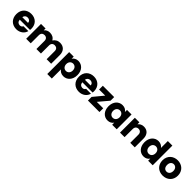

<svg xmlns="http://www.w3.org/2000/svg" viewBox="514 -2790 5106 5106"><g transform="rotate(45 3067.5 -237.0)"><path d="M308 -429Q266 -429 236.5 -404.5Q207 -380 199 -333H413Q413 -379 382 -404Q351 -429 308 -429ZM575 -185Q565 -144 542 -109Q519 -74 484.5 -48Q450 -22 406 -7Q362 8 310 8Q248 8 196.5 -12Q145 -32 107.5 -69Q70 -106 49 -159.5Q28 -213 28 -279Q28 -345 48.5 -398.5Q69 -452 106.5 -489Q144 -526 196 -546Q248 -566 310 -566Q371 -566 422 -546.5Q473 -527 510 -491Q547 -455 567.5 -403.5Q588 -352 588 -288Q588 -263 585 -238H198Q203 -183 232.5 -157Q262 -131 304 -131Q340 -131 361 -146.5Q382 -162 393 -185Z M1447 -303Q1447 -358 1418 -387Q1389 -416 1340 -416Q1291 -416 1262 -387Q1233 -358 1233 -303V0H1063V-303Q1063 -358 1034 -387Q1005 -416 956 -416Q907 -416 878 -387Q849 -358 849 -303V0H678V-558H849V-488Q874 -522 915.5 -543Q957 -564 1012 -564Q1075 -564 1124 -537.5Q1173 -511 1202 -460Q1230 -505 1279.5 -534.5Q1329 -564 1390 -564Q1442 -564 1484 -548Q1526 -532 1555.5 -501.5Q1585 -471 1601 -426.5Q1617 -382 1617 -326V0H1447Z M1908 -479Q1931 -516 1974.5 -541Q2018 -566 2080 -566Q2131 -566 2176 -546Q2221 -526 2254.5 -489Q2288 -452 2307 -399Q2326 -346 2326 -280Q2326 -214 2307 -160.5Q2288 -107 2254.5 -69.5Q2221 -32 2176 -12Q2131 8 2080 8Q2018 8 1974.5 -17.5Q1931 -43 1908 -78V266H1737V-558H1908ZM2152 -280Q2152 -313 2142 -339Q2132 -365 2115 -382Q2098 -399 2075.5 -408Q2053 -417 2029 -417Q2005 -417 1983 -408Q1961 -399 1944 -381.5Q1927 -364 1917 -338Q1907 -312 1907 -279Q1907 -246 1917 -220Q1927 -194 1944 -176.5Q1961 -159 1983 -150Q2005 -141 2029 -141Q2053 -141 2075.5 -150Q2098 -159 2115 -177Q2132 -195 2142 -221Q2152 -247 2152 -280Z M2662 -429Q2620 -429 2590.5 -404.5Q2561 -380 2553 -333H2767Q2767 -379 2736 -404Q2705 -429 2662 -429ZM2929 -185Q2919 -144 2896 -109Q2873 -74 2838.5 -48Q2804 -22 2760 -7Q2716 8 2664 8Q2602 8 2550.5 -12Q2499 -32 2461.5 -69Q2424 -106 2403 -159.5Q2382 -213 2382 -279Q2382 -345 2402.5 -398.5Q2423 -452 2460.5 -489Q2498 -526 2550 -546Q2602 -566 2664 -566Q2725 -566 2776 -546.5Q2827 -527 2864 -491Q2901 -455 2921.5 -403.5Q2942 -352 2942 -288Q2942 -263 2939 -238H2552Q2557 -183 2586.5 -157Q2616 -131 2658 -131Q2694 -131 2715 -146.5Q2736 -162 2747 -185Z M3429 -422 3192 -141H3434V0H3001V-136L3233 -417H3003V-558H3429Z M3494 -280Q3494 -346 3513 -399Q3532 -452 3565.5 -489Q3599 -526 3644 -546Q3689 -566 3740 -566Q3803 -566 3846 -541Q3889 -516 3912 -479V-558H4083V0H3912V-79Q3889 -42 3845.5 -17Q3802 8 3739 8Q3688 8 3643.5 -12Q3599 -32 3565.5 -69.5Q3532 -107 3513 -160.5Q3494 -214 3494 -280ZM3912 -279Q3912 -312 3902 -338Q3892 -364 3875.5 -381.5Q3859 -399 3836.5 -408Q3814 -417 3790 -417Q3766 -417 3744 -408Q3722 -399 3705 -382Q3688 -365 3678 -339Q3668 -313 3668 -280Q3668 -247 3678 -221Q3688 -195 3705 -177Q3722 -159 3744 -150Q3766 -141 3790 -141Q3814 -141 3836.5 -150Q3859 -159 3875.5 -176.5Q3892 -194 3902 -220Q3912 -246 3912 -279Z M4592 -303Q4592 -360 4563 -390.5Q4534 -421 4485 -421Q4436 -421 4407 -390.5Q4378 -360 4378 -303V0H4207V-558H4378V-484Q4404 -519 4447 -541.5Q4490 -564 4547 -564Q4595 -564 4635 -548Q4675 -532 4703 -501.5Q4731 -471 4746.5 -426.5Q4762 -382 4762 -326V0H4592Z M4847 -280Q4847 -346 4866 -399Q4885 -452 4918.5 -489Q4952 -526 4997 -546Q5042 -566 5093 -566Q5149 -566 5194 -542.5Q5239 -519 5265 -481V-740H5436V0H5265V-80Q5242 -42 5198.5 -17Q5155 8 5093 8Q5042 8 4997 -12Q4952 -32 4918.5 -69.5Q4885 -107 4866 -160.5Q4847 -214 4847 -280ZM5265 -279Q5265 -312 5255 -338Q5245 -364 5228.5 -381.5Q5212 -399 5189.5 -408Q5167 -417 5143 -417Q5119 -417 5097 -408Q5075 -399 5058 -382Q5041 -365 5031 -339Q5021 -313 5021 -280Q5021 -247 5031 -221Q5041 -195 5058 -177Q5075 -159 5097 -150Q5119 -141 5143 -141Q5167 -141 5189.5 -150Q5212 -159 5228.5 -176.5Q5245 -194 5255 -220Q5265 -246 5265 -279Z M6106 -279Q6106 -213 6083.5 -159.5Q6061 -106 6021.5 -69Q5982 -32 5928.5 -12Q5875 8 5814 8Q5752 8 5699.5 -12Q5647 -32 5608.5 -69Q5570 -106 5548 -159.5Q5526 -213 5526 -279Q5526 -345 5548.5 -398.5Q5571 -452 5610 -489Q5649 -526 5702 -546Q5755 -566 5816 -566Q5877 -566 5930 -546Q5983 -526 6022 -489Q6061 -452 6083.5 -398.5Q6106 -345 6106 -279ZM5700 -279Q5700 -244 5709 -217.5Q5718 -191 5733.5 -174Q5749 -157 5770 -148.5Q5791 -140 5814 -140Q5837 -140 5858 -148.5Q5879 -157 5895.5 -174Q5912 -191 5922 -217.5Q5932 -244 5932 -279Q5932 -315 5922.5 -341Q5913 -367 5896.5 -384Q5880 -401 5859 -409.5Q5838 -418 5816 -418Q5793 -418 5772 -409.5Q5751 -401 5735 -384Q5719 -367 5709.5 -341Q5700 -315 5700 -279Z"/></g></svg>

Font: SVN-Poppins
Style: Bold
Weight: 700
Designer: Ninad Kale (Devanagari), Jonny Pinhorn (Latin)
Foundry: Indian Type Foundry
Version: Version 3.200;PS 1.000;hotconv 16.6.54;makeotf.lib2.5.65590